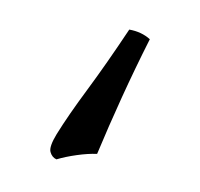

<svg xmlns="http://www.w3.org/2000/svg" viewBox="-42 -87 337 324"><g transform="rotate(10 126.5 74.5)"><path d="M73 193Q65 191 61 182.5Q57 174 66 151Q80 116 104 68Q128 20 156 -44Q177 -44 193 -34Q177 19 163.5 71Q150 123 139 172Q124 174 105.5 180Q87 186 73 193Z"/></g></svg>

Font: Vollkorn
Style: Regular
Weight: 400
Designer: Friedrich Althausen
Foundry: Friedrich Althausen
Version: Version 4.104